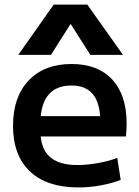

<svg xmlns="http://www.w3.org/2000/svg" viewBox="-20 -810 609 840"><path d="M323 10Q185 10 111 -60Q37 -130 37 -260Q37 -386 105.5 -458Q174 -530 293 -530Q408 -530 471 -462Q534 -394 534 -269Q534 -255 533 -238Q532 -221 531 -213H105V-302H437L419 -275Q419 -357 387.5 -396.5Q356 -436 293 -436Q226 -436 191.5 -394.5Q157 -353 157 -272V-237Q157 -161 197 -124.5Q237 -88 318 -88Q360 -88 408 -96.5Q456 -105 493 -119L508 -23Q470 -8 421 1Q372 10 323 10ZM60 -570 215 -790H362L518 -570H375L290 -704H288L203 -570Z"/></svg>

Font: M PLUS 1 SemiBold
Style: Regular
Weight: 600
Designer: Coji Morishita
Foundry: UNDERFOREST DESIGN
Version: Version 1.001